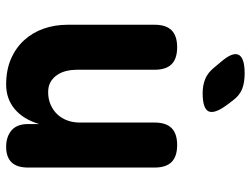

<svg xmlns="http://www.w3.org/2000/svg" viewBox="-118 -708 835 640"><g transform="rotate(90 300.0 -387.5)"><path d="M388 -235V-485Q388 -523 406.5 -541.5Q425 -560 463 -560Q501 -560 519.5 -541.5Q538 -523 538 -485V-63Q538 -26 520.5 -8Q503 10 469 10Q435 10 414 -8Q393 -26 393 -63V-100Q377 -47 343 -18.5Q309 10 261 10Q213 10 176 -6Q139 -22 113.5 -50Q88 -78 75 -115Q62 -152 62 -195V-485Q62 -523 80.5 -541.5Q99 -560 137 -560Q175 -560 193.5 -541.5Q212 -523 212 -485V-225Q212 -208 216 -191Q220 -174 229 -160.5Q238 -147 252 -138.5Q266 -130 287 -130Q310 -130 329 -138.5Q348 -147 361 -161Q374 -175 381 -194Q388 -213 388 -235ZM205 -683 184 -708Q152 -746 162.5 -765.5Q173 -785 224 -785Q255 -785 276.5 -776.5Q298 -768 315 -745L330 -725Q360 -684 350.5 -664.5Q341 -645 290 -645Q264 -645 243 -653.5Q222 -662 205 -683Z"/></g></svg>

Font: Maple Mono NL ExtraBold
Style: Regular
Weight: 800
Monospace: yes
Designer: subframe7536
Version: Version 7.000